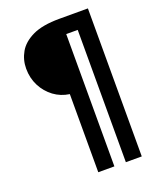

<svg xmlns="http://www.w3.org/2000/svg" viewBox="-138 -746 726 896"><g transform="rotate(-20 225.0 -298.5)"><path d="M193 69V-319Q150 -325 116 -350Q82 -375 62 -414Q42 -453 42 -500Q42 -544 63.5 -581.5Q85 -619 134 -642.5Q183 -666 267 -666H409V69H330V-588H273V69Z"/></g></svg>

Font: Inconsolata SemiCondensed SemiBold
Style: Regular
Weight: 600
Width: 4
Monospace: yes
Designer: Raph Levien, Cyreal, Brenton Simpson
Foundry: Raph Levien, Cyreal, Google
Version: Version 3.001; ttfautohint (v1.8.2.53-6de2)